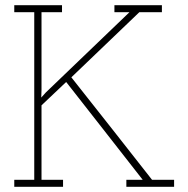

<svg xmlns="http://www.w3.org/2000/svg" viewBox="-20 -720 726 740"><path d="M223 0V-27H140V-314L235 -404Q309 -309 383 -215Q457 -121 530 -27H467V0H651V-27H566Q488 -127 410.5 -225Q333 -323 255 -422L517 -673H604V-700H421V-673H479L157 -364L139 -344Q139 -352 139.5 -358.5Q140 -365 140 -373V-673H219V-700H35V-673H112V-27H35V0Z"/></svg>

Font: Josefin Slab Thin Light
Style: Regular
Weight: 300
Version: Version 2.000